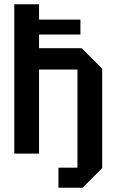

<svg xmlns="http://www.w3.org/2000/svg" viewBox="-20 -720 546 900"><path d="M47 0V-700H163V-628H357V-558H163V-494H363L459 -398V68L367 160H254V66H343V-394H163V0Z"/></svg>

Font: Tektur SemiCondensed Medium
Style: Regular
Weight: 500
Width: 4
Designer: Adam Jagosz
Foundry: Adam Jagosz
Version: Version 1.005;gftools[0.9.30]